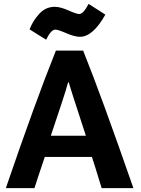

<svg xmlns="http://www.w3.org/2000/svg" viewBox="-20 -958 726 986"><path d="M665 8H502Q460 -130 452 -152H210Q170 -34 157 8H10Q164 -442 267 -698H407Q500 -467 665 8ZM421 -261 355 -464Q348 -484 341 -509Q334 -534 332 -538Q327 -530 316 -488Q310 -467 241 -261ZM391 -769Q363 -769 320.5 -787.5Q278 -806 264 -806Q242 -806 217 -754L132 -807Q149 -852 182 -887.5Q215 -923 261 -923Q290 -923 331.5 -904.5Q373 -886 387 -886Q408 -886 435 -938L521 -883Q457 -769 391 -769Z"/></svg>

Font: Repo
Style: Bold
Weight: 700
Designer: Stefan Peev
Foundry: Context Ltd
Version: Version 001.000